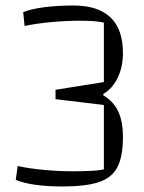

<svg xmlns="http://www.w3.org/2000/svg" viewBox="-20 -660 522 695"><path d="M207 15Q152 15 108.5 9Q65 3 37 -9L44 -59Q85 -50 139 -45Q193 -40 242 -40Q329 -40 356 -47V-280L181 -301V-335L356 -363V-578Q330 -585 269 -585Q220 -585 165.5 -580Q111 -575 69 -566L64 -616Q94 -628 141 -634Q188 -640 246 -640Q335 -640 380 -597Q425 -554 425 -468Q425 -418 406 -378.5Q387 -339 354 -320V-315Q391 -293 408 -256.5Q425 -220 425 -163Q425 -95 405.5 -56Q386 -17 338.5 -1Q291 15 207 15Z"/></svg>

Font: Changa ExtraLight
Style: Regular
Weight: 250
Designer: Eduardo Rodriguez Tunni
Foundry: Eduardo Rodriguez Tunni
Version: Version 3.002; ttfautohint (v1.8.2)